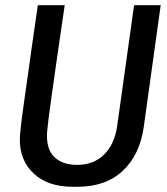

<svg xmlns="http://www.w3.org/2000/svg" viewBox="-20 -706 640 736"><path d="M259 10Q164 10 110 -40Q56 -90 56 -171Q56 -184 59.5 -217Q63 -250 70 -299Q77 -348 85.5 -409Q94 -470 104 -540.5Q114 -611 125 -686H228Q209 -558 197 -473Q185 -388 177.5 -335Q170 -282 166.5 -253.5Q163 -225 161.5 -210Q160 -195 160 -185Q160 -129 191 -101.5Q222 -74 275 -74Q339 -74 379 -113.5Q419 -153 429 -222L494 -686H596L531 -219Q516 -113 451 -51.5Q386 10 276 10Z"/></svg>

Font: Chivo Mono
Style: Italic
Weight: 400
Italic angle: -8.05°
Monospace: yes
Version: Version 1.008